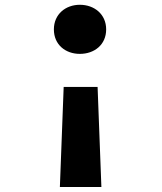

<svg xmlns="http://www.w3.org/2000/svg" viewBox="-20 -574 660 784"><path d="M240 -219 224.5 189.5H394L378.5 -219ZM200 -454C200 -391 248 -354 306 -354C365 -354 413.5 -391 413.5 -454C413.5 -516 365 -554.5 306 -554.5C248 -554.5 200 -516 200 -454Z"/></svg>

Font: Monaspace Krypton ExtraBold
Style: Regular
Weight: 800
Designer: Riley Cran & the Lettermatic Team
Foundry: Lettermatic
Version: Version 1.101 (Monaspace Krypton)